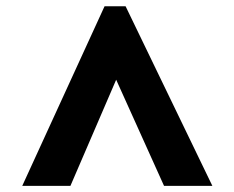

<svg xmlns="http://www.w3.org/2000/svg" viewBox="-20 -731 751 615"><path d="M51.3 -135.7 314.9 -710.9H382.3L660.2 -135.7H505.4L352.1 -475.6L205.6 -135.7Z"/></svg>

Font: Comme
Style: Bold
Weight: 700
Version: Version 1.000;gftools[0.9.27]